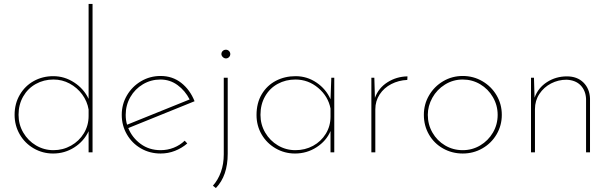

<svg xmlns="http://www.w3.org/2000/svg" viewBox="-20 -772 3104 973"><path d="M449 -752V0H429V-107Q405 -56 356.5 -25Q308 6 249 6Q196 6 151 -20Q106 -46 80 -91Q54 -136 54 -190Q54 -247 80.5 -292Q107 -337 151.5 -361.5Q196 -386 250 -386Q307 -386 356 -354Q405 -322 429 -271V-752ZM429 -184V-217Q422 -259 396.5 -293.5Q371 -328 333 -348.5Q295 -369 251 -369Q202 -369 161.5 -346.5Q121 -324 97.5 -283Q74 -242 74 -190Q74 -141 98 -100Q122 -59 162.5 -35Q203 -11 251 -11Q299 -11 340 -34Q381 -57 405 -96.5Q429 -136 429 -184Z M916 -59 929 -45Q901 -21 866.5 -7.5Q832 6 794 6Q739 6 694 -20Q649 -46 623 -91Q597 -136 597 -190Q597 -244 623.5 -289Q650 -334 695 -360.5Q740 -387 794 -387Q854 -387 898.5 -352Q943 -317 966 -259L630 -123Q650 -74 693 -42.5Q736 -11 794 -11Q829 -11 860.5 -23.5Q892 -36 916 -59ZM617 -190Q617 -162 624 -140L941 -268Q918 -313 879.5 -341Q841 -369 793 -369Q745 -369 704.5 -345Q664 -321 640.5 -280Q617 -239 617 -190Z M1059 169Q1085 140 1099.5 99.5Q1114 59 1114 10V-378H1134V7Q1134 119 1074 181ZM1125 -520Q1134 -520 1140.5 -513.5Q1147 -507 1147 -498Q1147 -489 1140.5 -482.5Q1134 -476 1125 -476Q1116 -476 1109 -483Q1102 -490 1102 -498Q1102 -507 1108.5 -513.5Q1115 -520 1125 -520Z M1674 -378V0H1655V-108Q1634 -58 1584.5 -26Q1535 6 1475 6Q1422 6 1377 -20Q1332 -46 1306 -90.5Q1280 -135 1280 -189Q1280 -250 1306.5 -294.5Q1333 -339 1378 -362.5Q1423 -386 1478 -386Q1536 -386 1584 -353.5Q1632 -321 1655 -269L1659 -378ZM1655 -181V-222Q1643 -284 1592.5 -326.5Q1542 -369 1477 -369Q1428 -369 1387.5 -347Q1347 -325 1323.5 -284Q1300 -243 1300 -190Q1300 -141 1324 -100Q1348 -59 1388.5 -35Q1429 -11 1477 -11Q1526 -11 1566.5 -33Q1607 -55 1631 -94Q1655 -133 1655 -181Z M2045 -385 2044 -367Q2000 -365 1963 -346Q1926 -327 1904 -293.5Q1882 -260 1882 -218V0H1862V-378H1877L1880 -276Q1898 -326 1943.5 -355Q1989 -384 2045 -385Z M2325 -387Q2379 -387 2424.5 -360.5Q2470 -334 2496.5 -289Q2523 -244 2523 -190Q2523 -136 2496.5 -91Q2470 -46 2424.5 -20Q2379 6 2325 6Q2271 6 2225.5 -19.5Q2180 -45 2154 -90Q2128 -135 2128 -190Q2128 -244 2154.5 -289Q2181 -334 2226 -360.5Q2271 -387 2325 -387ZM2325 -11Q2373 -11 2413.5 -35Q2454 -59 2478 -100Q2502 -141 2502 -190Q2502 -238 2478 -279.5Q2454 -321 2413.5 -345Q2373 -369 2325 -369Q2276 -369 2235 -343.5Q2194 -318 2171 -276.5Q2148 -235 2148 -190Q2148 -141 2171.5 -100Q2195 -59 2235.5 -35Q2276 -11 2325 -11Z M2970 -273V0H2950V-271Q2948 -313 2922.5 -339.5Q2897 -366 2851 -368Q2809 -368 2772.5 -349Q2736 -330 2713.5 -296Q2691 -262 2691 -219V0H2671V-378H2686L2689 -277Q2707 -327 2752 -356Q2797 -385 2853 -385Q2905 -385 2936.5 -354Q2968 -323 2970 -273Z"/></svg>

Font: Josefin Sans Thin
Style: Regular
Weight: 250
Designer: Santiago Orozco
Foundry: Typemade
Version: Version 2.000